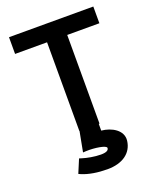

<svg xmlns="http://www.w3.org/2000/svg" viewBox="-150 -668 811 993"><g transform="rotate(-20 255.5 -172.0)"><path d="M22 -488H198V0H199L178 111L195 110C243 108 305 118 305 132C305 145 292 153 262 153C227 153 186 145 161 137L148 133L117 207L128 212C165 228 215 236 268 236C350 236 405 198 413 132C420 75 360 42 305 37V0H309V-488H486V-580H22Z"/></g></svg>

Font: Charger
Style: ExBd
Weight: 400
Designer: Jasper
Foundry: Cannot Into Space Fonts
Version: Version 0.99